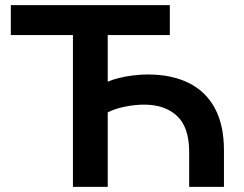

<svg xmlns="http://www.w3.org/2000/svg" viewBox="-20 -725 948 745"><path d="M263 0V-589H22V-705H639V-589H398V-408Q416 -416 442 -422.5Q468 -429 497.5 -432.5Q527 -436 554 -436Q646 -436 712.5 -403Q779 -370 814 -304.5Q849 -239 849 -142V0H714V-136Q714 -231 667 -275Q620 -319 539 -319Q505 -319 466.5 -311.5Q428 -304 398 -289V0Z"/></svg>

Font: Nunito Sans 8pt
Style: Bold
Weight: 700
Version: Version 3.101;gftools[0.9.27]